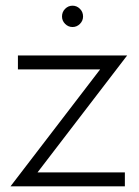

<svg xmlns="http://www.w3.org/2000/svg" viewBox="-20 -655 488 675"><path d="M198 -597Q198 -613 209 -624Q220 -635 235 -635Q250 -635 261 -624Q272 -613 272 -597Q272 -582 261 -571Q250 -560 235 -560Q220 -560 209 -571Q198 -582 198 -597ZM332 -411H43V-460H427L112 -49H419V0H17Z"/></svg>

Font: Jost* Light
Style: Regular
Weight: 300
Version: Version 3.7